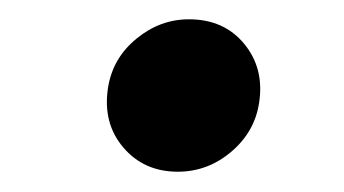

<svg xmlns="http://www.w3.org/2000/svg" viewBox="-20 -442 349 195"><path d="M160.6 -267.6Q126 -267.6 105 -292.5Q84 -317.4 89.8 -353.5Q94.7 -383.3 118.7 -402.8Q142.6 -422.4 171.9 -422.4Q207.5 -422.4 228 -397.5Q248.5 -372.6 243.2 -337.9Q238.8 -308.1 214.8 -287.8Q190.9 -267.6 160.6 -267.6Z"/></svg>

Font: Inter 16pt SemiBold
Style: Italic
Weight: 600
Italic angle: -9.3988°
Version: Version 4.001;git-66647c0bb